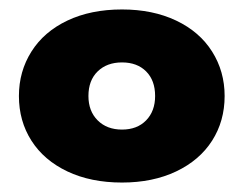

<svg xmlns="http://www.w3.org/2000/svg" viewBox="-20 -734 515 406"><path d="M20 -531Q20 -583 46.5 -625Q73 -667 122.5 -690.5Q172 -714 238 -714Q303 -714 352.5 -690.5Q402 -667 428.5 -625Q455 -583 455 -531Q455 -478 428.5 -436.5Q402 -395 352.5 -371.5Q303 -348 238 -348Q172 -348 122.5 -371.5Q73 -395 46.5 -436.5Q20 -478 20 -531ZM308 -531Q308 -564 289 -583Q270 -602 238 -602Q206 -602 186.5 -583Q167 -564 167 -531Q167 -499 186.5 -479.5Q206 -460 238 -460Q270 -460 289 -479.5Q308 -499 308 -531Z"/></svg>

Font: Prompt ExtraBold
Style: Regular
Weight: 800
Designer: Katatrad Team
Foundry: CadsonDemak
Version: Version 1.000